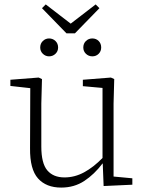

<svg xmlns="http://www.w3.org/2000/svg" viewBox="-20 -836 660 869"><path d="M257 13Q189 13 152 -28.5Q115 -70 116 -165L117 -437L27 -447V-475L155 -485L170 -478L167 -367V-173Q167 -97 194 -65Q221 -33 272 -33Q318 -33 360.5 -56Q403 -79 444 -121V-438L355 -446V-475L482 -485L497 -478L494 -367V-37L579 -29V0L449 6L445 -96H444Q407 -47 361.5 -17Q316 13 257 13ZM202 -581Q186 -581 174 -592.5Q162 -604 162 -621Q162 -639 174 -650.5Q186 -662 202 -662Q219 -662 231 -650.5Q243 -639 243 -621Q243 -604 231 -592.5Q219 -581 202 -581ZM398 -581Q381 -581 369 -592.5Q357 -604 357 -621Q357 -639 369 -650.5Q381 -662 398 -662Q415 -662 426.5 -650.5Q438 -639 438 -621Q438 -604 426.5 -592.5Q415 -581 398 -581ZM187 -816 300 -729 413 -816 430 -799 319 -685H281L170 -799Z"/></svg>

Font: Source Serif 4 SmText Light
Style: Regular
Weight: 300
Designer: Frank Grießhammer
Foundry: Adobe
Version: Version 4.005;hotconv 1.1.0;makeotfexe 2.6.0